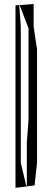

<svg xmlns="http://www.w3.org/2000/svg" viewBox="-20 -830 256 1016"><path d="M131 -680V-197L122 -76V156L163 151L176 32V-569L158 -689V-809L84 -803ZM62 -802V164L120 157L90 32V-689L82 -803ZM122 166V156L120 157ZM82 -803H84L82 -810V-809Z"/></svg>

Font: Quebrada
Style: Regular
Weight: 400
Designer: deFharo
Foundry: deFharo
Version: Version 1.034 2012